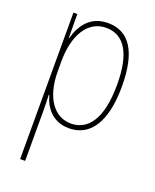

<svg xmlns="http://www.w3.org/2000/svg" viewBox="-143 -620 757 935"><g transform="rotate(20 235.5 -152.5)"><path d="M254 -537C161 -537 119 -472 100 -403H98L97 -527H77V232H103V-21C103 -56 102 -88 101 -110H104C119 -51 162 10 248 10C355 10 422 -80 422 -270C422 -449 364 -537 254 -537ZM253 -512C350 -512 397 -427 397 -270C397 -86 334 -15 249 -15C163 -15 103 -96 103 -232V-284C103 -418 157 -512 253 -512Z"/></g></svg>

Font: Noto Sans Arabic UI Cn Th
Style: Regular
Weight: 100
Width: 3
Designer: Monotype Design Team, Nadine Chahine and Nizar Qandah
Foundry: Monotype Imaging Inc.
Version: Version 2.010